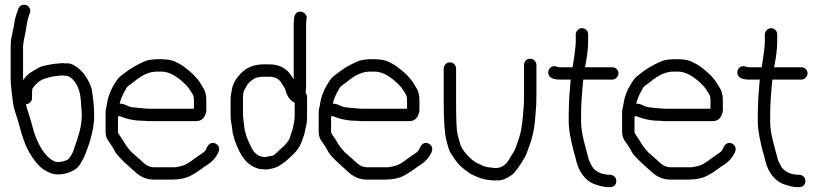

<svg xmlns="http://www.w3.org/2000/svg" viewBox="-20 -738 3370 791"><path d="M87 -309C94 -309 99 -311 104 -316C109 -321 112 -327 112 -334V-356C112 -366 113 -372 115 -375C128 -394 145 -408 167 -415L185 -420C192 -422 199 -423 206 -424C213 -425 218 -425 222 -426C226 -427 230 -427 235 -427C240 -427 246 -426 252 -426C258 -426 265 -423 273 -417C297 -397 310 -366 313 -324C314 -315 314 -305 315 -295C316 -285 317 -274 317 -263C317 -234 311 -201 298 -163C295 -153 290 -142 286 -128C282 -114 276 -101 267 -89C262 -79 248 -74 227 -71C219 -70 212 -70 205 -73C177 -85 153 -115 132 -162C128 -171 124 -181 120 -194C116 -207 113 -219 110 -230C107 -241 103 -253 100 -264C97 -275 93 -284 91 -291C89 -298 88 -304 87 -309ZM196 -474C178 -470 164 -468 154 -465C144 -462 132 -455 115 -445C98 -435 85 -423 76 -408C75 -413 75 -418 75 -422V-545C75 -556 79 -577 85 -606C87 -614 88 -623 90 -636C92 -649 95 -662 99 -674L103 -684C106 -691 105 -698 102 -704C99 -710 95 -715 88 -717C81 -719 74 -719 68 -716C62 -713 58 -708 56 -703C54 -698 51 -689 47 -677C43 -665 41 -656 40 -649C39 -642 38 -636 37 -630C36 -624 34 -618 33 -612C32 -606 31 -598 28 -587C25 -576 24 -562 24 -545V-413C24 -401 25 -383 28 -360C31 -337 33 -321 34 -312C35 -303 38 -293 41 -282C44 -271 48 -261 51 -250C54 -239 58 -228 61 -216C64 -204 68 -191 72 -178C87 -129 110 -88 141 -55C151 -45 164 -36 181 -28C198 -20 215 -18 232 -20C249 -22 265 -27 279 -34C293 -41 303 -50 309 -60C315 -70 320 -79 325 -88C354 -155 368 -213 368 -262C368 -291 365 -325 359 -364C357 -377 351 -393 340 -412C329 -431 316 -447 300 -459C284 -471 271 -477 260 -477C249 -477 241 -477 235 -478Z M578 -240C584 -239 590 -239 597 -239H789C803 -239 814 -245 821 -256C828 -267 831 -280 830 -294V-326C830 -348 825 -366 814 -381L805 -396C793 -416 771 -439 737 -464C729 -470 718 -476 704 -483C690 -490 670 -494 645 -494H626C618 -494 608 -493 595 -491C582 -489 562 -480 535 -465C525 -459 516 -454 508 -448C500 -442 491 -435 480 -427C469 -419 460 -407 452 -393C436 -368 425 -340 421 -312C420 -306 419 -299 417 -292C415 -285 415 -277 415 -267V-194C415 -178 420 -164 431 -151C434 -147 438 -141 443 -133C448 -125 452 -117 456 -110C467 -93 493 -68 532 -34C556 -10 583 2 614 2H685C720 2 748 -4 769 -16C786 -25 800 -35 811 -43C822 -51 830 -57 836 -60C857 -74 871 -91 880 -111C883 -119 884 -126 881 -133C878 -140 873 -144 867 -147C852 -153 840 -147 831 -128C829 -120 823 -113 814 -107C805 -101 797 -96 792 -92C787 -88 780 -84 774 -79C768 -74 760 -69 750 -63C740 -57 724 -52 701 -49H614C597 -49 581 -57 566 -72C562 -76 557 -80 553 -84C549 -88 544 -91 539 -96C534 -101 529 -105 524 -109C520 -114 515 -119 510 -125C505 -131 499 -139 493 -149C487 -159 481 -169 475 -177C469 -185 466 -191 466 -194V-258L474 -260C475 -260 475 -260 475 -259C505 -246 540 -240 578 -240ZM473 -311C477 -329 485 -348 497 -368C500 -376 506 -383 515 -389C524 -395 530 -400 534 -403C566 -430 597 -443 626 -443H645C677 -443 711 -424 748 -386C755 -379 759 -373 762 -368C765 -363 769 -358 773 -351C777 -344 779 -336 779 -326V-290H597C586 -290 576 -291 566 -292C556 -293 545 -294 533 -295C521 -296 511 -299 501 -304C491 -309 482 -311 473 -311Z M1241 -381V-632C1241 -639 1241 -645 1242 -652L1243 -663C1244 -670 1242 -676 1237 -681C1232 -686 1227 -689 1220 -690C1213 -691 1206 -689 1201 -684C1196 -679 1193 -674 1192 -667L1191 -656C1190 -648 1190 -640 1190 -632V-412L1182 -424C1161 -457 1130 -473 1088 -473H1068C1038 -473 1012 -466 990 -451C958 -426 940 -398 935 -368C933 -358 932 -350 931 -344C930 -338 930 -333 930 -326V-267C930 -257 930 -247 932 -236C934 -225 936 -214 937 -204C938 -194 939 -187 941 -181C943 -175 945 -169 946 -164C947 -159 949 -154 952 -147C970 -98 994 -66 1024 -51C1035 -46 1043 -43 1049 -42C1055 -41 1063 -41 1072 -40C1081 -39 1093 -41 1109 -46C1128 -50 1156 -70 1192 -106C1207 -121 1219 -140 1226 -163C1228 -169 1230 -175 1232 -180C1234 -185 1235 -191 1236 -196C1237 -201 1238 -209 1241 -219C1244 -229 1245 -242 1245 -259V-338C1245 -345 1243 -350 1239 -355ZM1072 -91H1070C1055 -91 1042 -97 1030 -109C1025 -114 1018 -125 1010 -142C1002 -159 997 -171 995 -177C993 -183 992 -189 990 -196C988 -203 986 -213 985 -226C984 -239 983 -248 982 -254C981 -260 981 -265 981 -270V-326C981 -346 982 -359 986 -366C990 -373 994 -379 997 -386C1003 -395 1011 -403 1020 -409C1030 -418 1046 -422 1068 -422H1088C1113 -422 1130 -413 1141 -394C1148 -382 1153 -375 1154 -373C1162 -342 1175 -323 1194 -315V-259C1194 -247 1192 -236 1190 -227C1188 -218 1187 -212 1186 -208C1185 -204 1184 -199 1182 -195C1180 -191 1178 -182 1174 -170C1170 -158 1158 -143 1138 -126C1132 -121 1125 -114 1118 -107C1111 -100 1104 -96 1099 -96Z M1456 -240C1462 -239 1468 -239 1475 -239H1667C1681 -239 1692 -245 1699 -256C1706 -267 1709 -280 1708 -294V-326C1708 -348 1703 -366 1692 -381L1683 -396C1671 -416 1649 -439 1615 -464C1607 -470 1596 -476 1582 -483C1568 -490 1548 -494 1523 -494H1504C1496 -494 1486 -493 1473 -491C1460 -489 1440 -480 1413 -465C1403 -459 1394 -454 1386 -448C1378 -442 1369 -435 1358 -427C1347 -419 1338 -407 1330 -393C1314 -368 1303 -340 1299 -312C1298 -306 1297 -299 1295 -292C1293 -285 1293 -277 1293 -267V-194C1293 -178 1298 -164 1309 -151C1312 -147 1316 -141 1321 -133C1326 -125 1330 -117 1334 -110C1345 -93 1371 -68 1410 -34C1434 -10 1461 2 1492 2H1563C1598 2 1626 -4 1647 -16C1664 -25 1678 -35 1689 -43C1700 -51 1708 -57 1714 -60C1735 -74 1749 -91 1758 -111C1761 -119 1762 -126 1759 -133C1756 -140 1751 -144 1745 -147C1730 -153 1718 -147 1709 -128C1707 -120 1701 -113 1692 -107C1683 -101 1675 -96 1670 -92C1665 -88 1658 -84 1652 -79C1646 -74 1638 -69 1628 -63C1618 -57 1602 -52 1579 -49H1492C1475 -49 1459 -57 1444 -72C1440 -76 1435 -80 1431 -84C1427 -88 1422 -91 1417 -96C1412 -101 1407 -105 1402 -109C1398 -114 1393 -119 1388 -125C1383 -131 1377 -139 1371 -149C1365 -159 1359 -169 1353 -177C1347 -185 1344 -191 1344 -194V-258L1352 -260C1353 -260 1353 -260 1353 -259C1383 -246 1418 -240 1456 -240ZM1351 -311C1355 -329 1363 -348 1375 -368C1378 -376 1384 -383 1393 -389C1402 -395 1408 -400 1412 -403C1444 -430 1475 -443 1504 -443H1523C1555 -443 1589 -424 1626 -386C1633 -379 1637 -373 1640 -368C1643 -363 1647 -358 1651 -351C1655 -344 1657 -336 1657 -326V-290H1475C1464 -290 1454 -291 1444 -292C1434 -293 1423 -294 1411 -295C1399 -296 1389 -299 1379 -304C1369 -309 1360 -311 1351 -311Z M1834 -481C1827 -481 1821 -479 1816 -474C1811 -469 1808 -463 1808 -456V-317C1808 -239 1812 -187 1819 -160C1822 -150 1824 -140 1827 -130C1830 -120 1834 -111 1839 -104C1844 -97 1849 -88 1857 -77C1865 -66 1876 -54 1891 -42C1906 -30 1917 -22 1926 -18C1935 -14 1943 -11 1949 -8C1975 3 2006 7 2040 5C2051 4 2068 -3 2090 -18C2102 -28 2119 -51 2141 -88C2146 -96 2152 -111 2159 -132C2173 -167 2182 -207 2185 -252L2187 -279C2189 -293 2190 -319 2190 -357V-470C2190 -477 2187 -484 2182 -489C2177 -494 2171 -496 2164 -496C2157 -496 2151 -494 2146 -489C2141 -484 2139 -477 2139 -470V-357C2139 -321 2138 -296 2136 -283L2134 -257C2131 -221 2126 -192 2118 -168C2108 -138 2101 -120 2097 -113C2093 -106 2087 -98 2083 -91C2079 -84 2075 -77 2070 -70C2055 -52 2037 -44 2016 -46C1995 -48 1981 -50 1972 -54C1965 -57 1956 -61 1946 -66C1936 -71 1928 -77 1920 -84C1895 -107 1880 -129 1875 -148C1873 -156 1869 -168 1865 -184C1861 -200 1859 -244 1859 -317V-456C1859 -463 1856 -469 1851 -474C1846 -479 1841 -481 1834 -481Z M2403 -567V-596C2403 -603 2401 -609 2396 -614C2391 -619 2385 -622 2378 -622C2371 -622 2365 -619 2360 -614C2355 -609 2352 -603 2352 -596V-567C2352 -551 2348 -516 2339 -461H2288C2283 -461 2277 -462 2271 -464C2265 -466 2259 -466 2253 -463C2247 -460 2242 -455 2240 -448C2238 -441 2238 -434 2241 -428C2247 -416 2263 -410 2288 -410H2331L2325 -334C2324 -307 2323 -284 2323 -265V-235C2323 -221 2325 -201 2330 -174C2335 -147 2340 -128 2343 -116C2346 -107 2350 -93 2355 -72C2360 -51 2369 -32 2382 -15C2395 2 2412 15 2433 22C2454 29 2471 33 2486 33H2493C2500 33 2507 31 2512 26C2517 21 2519 15 2519 8C2519 1 2517 -5 2512 -10C2507 -15 2500 -18 2493 -18H2486C2483 -18 2478 -19 2471 -20C2444 -25 2426 -38 2416 -58L2408 -74C2406 -78 2404 -86 2401 -98C2398 -110 2392 -130 2385 -159C2378 -188 2374 -213 2374 -235V-265C2374 -305 2377 -353 2383 -410H2502C2509 -410 2515 -413 2520 -418C2525 -423 2528 -429 2528 -436C2528 -443 2525 -449 2520 -454C2515 -459 2509 -461 2502 -461H2390C2399 -504 2403 -540 2403 -567Z M2706 -240C2712 -239 2718 -239 2725 -239H2917C2931 -239 2942 -245 2949 -256C2956 -267 2959 -280 2958 -294V-326C2958 -348 2953 -366 2942 -381L2933 -396C2921 -416 2899 -439 2865 -464C2857 -470 2846 -476 2832 -483C2818 -490 2798 -494 2773 -494H2754C2746 -494 2736 -493 2723 -491C2710 -489 2690 -480 2663 -465C2653 -459 2644 -454 2636 -448C2628 -442 2619 -435 2608 -427C2597 -419 2588 -407 2580 -393C2564 -368 2553 -340 2549 -312C2548 -306 2547 -299 2545 -292C2543 -285 2543 -277 2543 -267V-194C2543 -178 2548 -164 2559 -151C2562 -147 2566 -141 2571 -133C2576 -125 2580 -117 2584 -110C2595 -93 2621 -68 2660 -34C2684 -10 2711 2 2742 2H2813C2848 2 2876 -4 2897 -16C2914 -25 2928 -35 2939 -43C2950 -51 2958 -57 2964 -60C2985 -74 2999 -91 3008 -111C3011 -119 3012 -126 3009 -133C3006 -140 3001 -144 2995 -147C2980 -153 2968 -147 2959 -128C2957 -120 2951 -113 2942 -107C2933 -101 2925 -96 2920 -92C2915 -88 2908 -84 2902 -79C2896 -74 2888 -69 2878 -63C2868 -57 2852 -52 2829 -49H2742C2725 -49 2709 -57 2694 -72C2690 -76 2685 -80 2681 -84C2677 -88 2672 -91 2667 -96C2662 -101 2657 -105 2652 -109C2648 -114 2643 -119 2638 -125C2633 -131 2627 -139 2621 -149C2615 -159 2609 -169 2603 -177C2597 -185 2594 -191 2594 -194V-258L2602 -260C2603 -260 2603 -260 2603 -259C2633 -246 2668 -240 2706 -240ZM2601 -311C2605 -329 2613 -348 2625 -368C2628 -376 2634 -383 2643 -389C2652 -395 2658 -400 2662 -403C2694 -430 2725 -443 2754 -443H2773C2805 -443 2839 -424 2876 -386C2883 -379 2887 -373 2890 -368C2893 -363 2897 -358 2901 -351C2905 -344 2907 -336 2907 -326V-290H2725C2714 -290 2704 -291 2694 -292C2684 -293 2673 -294 2661 -295C2649 -296 2639 -299 2629 -304C2619 -309 2610 -311 2601 -311Z M3182 -567V-596C3182 -603 3180 -609 3175 -614C3170 -619 3164 -622 3157 -622C3150 -622 3144 -619 3139 -614C3134 -609 3131 -603 3131 -596V-567C3131 -551 3127 -516 3118 -461H3067C3062 -461 3056 -462 3050 -464C3044 -466 3038 -466 3032 -463C3026 -460 3021 -455 3019 -448C3017 -441 3017 -434 3020 -428C3026 -416 3042 -410 3067 -410H3110L3104 -334C3103 -307 3102 -284 3102 -265V-235C3102 -221 3104 -201 3109 -174C3114 -147 3119 -128 3122 -116C3125 -107 3129 -93 3134 -72C3139 -51 3148 -32 3161 -15C3174 2 3191 15 3212 22C3233 29 3250 33 3265 33H3272C3279 33 3286 31 3291 26C3296 21 3298 15 3298 8C3298 1 3296 -5 3291 -10C3286 -15 3279 -18 3272 -18H3265C3262 -18 3257 -19 3250 -20C3223 -25 3205 -38 3195 -58L3187 -74C3185 -78 3183 -86 3180 -98C3177 -110 3171 -130 3164 -159C3157 -188 3153 -213 3153 -235V-265C3153 -305 3156 -353 3162 -410H3281C3288 -410 3294 -413 3299 -418C3304 -423 3307 -429 3307 -436C3307 -443 3304 -449 3299 -454C3294 -459 3288 -461 3281 -461H3169C3178 -504 3182 -540 3182 -567Z"/></svg>

Font: AppleStorm
Style: Rg
Weight: 400
Foundry: Cannot Into Space Fonts
Version: Version 1.01